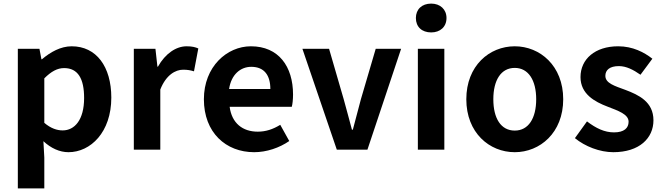

<svg xmlns="http://www.w3.org/2000/svg" viewBox="-20 -831 3681 1066"><path d="M79 215H226V44L221 -47C263 -8 311 14 360 14C483 14 598 -97 598 -289C598 -461 515 -574 378 -574C317 -574 260 -542 213 -502H210L199 -560H79ZM328 -107C297 -107 262 -118 226 -149V-396C264 -434 298 -453 336 -453C413 -453 447 -394 447 -287C447 -165 394 -107 328 -107Z M723 0H870V-334C902 -415 954 -444 997 -444C1021 -444 1037 -441 1057 -435L1081 -562C1065 -569 1047 -574 1016 -574C958 -574 898 -534 857 -461H854L843 -560H723Z M1391 14C1460 14 1531 -10 1586 -48L1536 -138C1495 -113 1456 -100 1411 -100C1327 -100 1267 -147 1255 -238H1600C1604 -252 1607 -279 1607 -306C1607 -462 1527 -574 1373 -574C1240 -574 1112 -461 1112 -280C1112 -95 1234 14 1391 14ZM1252 -337C1264 -418 1316 -460 1375 -460C1448 -460 1481 -412 1481 -337Z M1850 0H2020L2207 -560H2066L1984 -281C1969 -226 1954 -168 1939 -111H1934C1918 -168 1904 -226 1888 -281L1807 -560H1659Z M2300 0H2447V-560H2300ZM2374 -651C2424 -651 2459 -682 2459 -731C2459 -779 2424 -811 2374 -811C2322 -811 2289 -779 2289 -731C2289 -682 2322 -651 2374 -651Z M2838 14C2978 14 3107 -94 3107 -280C3107 -466 2978 -574 2838 -574C2697 -574 2569 -466 2569 -280C2569 -94 2697 14 2838 14ZM2838 -106C2761 -106 2719 -174 2719 -280C2719 -385 2761 -454 2838 -454C2914 -454 2957 -385 2957 -280C2957 -174 2914 -106 2838 -106Z M3385 14C3530 14 3608 -64 3608 -163C3608 -266 3526 -304 3452 -332C3392 -354 3341 -369 3341 -410C3341 -442 3365 -464 3416 -464C3457 -464 3496 -444 3536 -416L3602 -505C3556 -541 3493 -574 3412 -574C3284 -574 3203 -503 3203 -403C3203 -309 3282 -266 3353 -239C3412 -216 3470 -197 3470 -155C3470 -120 3445 -96 3389 -96C3336 -96 3289 -119 3239 -157L3172 -64C3228 -18 3310 14 3385 14Z"/></svg>

Font: Noto Sans JP
Style: Bold
Weight: 700
Designer: Ryoko NISHIZUKA 西塚涼子 (kana, bopomofo & ideographs); Paul D. Hunt (Latin, Greek & Cyrillic); Sandoll Communications 산돌커뮤니
Foundry: Adobe
Version: Version 2.004;hotconv 1.0.118;makeotfexe 2.5.65603